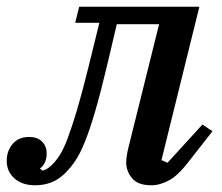

<svg xmlns="http://www.w3.org/2000/svg" viewBox="-44 -540 661 572"><path d="M61 12Q22 12 -1 -8.5Q-24 -29 -24 -61Q-24 -90 -6.5 -111Q11 -132 43 -132Q67 -132 81 -118.5Q95 -105 95 -83Q95 -53 75 -38L82 -32Q95 -33 112 -50Q124 -62 135 -79.5Q146 -97 158 -129Q170 -161 185 -211Q200 -261 219 -338L252 -472H180L192 -520H550L437 -63L455 -55L559 -169L589 -149L524 -66Q489 -19 461 -3.5Q433 12 407 12Q367 12 349.5 -9Q332 -30 332 -56Q332 -67 334.5 -81Q337 -95 340 -106L430 -468H304L275 -345Q255 -261 239 -206.5Q223 -152 208.5 -116.5Q194 -81 180 -60.5Q166 -40 151 -25Q131 -5 108.5 3.5Q86 12 61 12Z"/></svg>

Font: IBM Plex Serif Medm
Style: Italic
Weight: 500
Italic angle: -14°
Designer: Mike Abbink, Paul van der Laan, Pieter van Rosmalen
Foundry: Bold Monday
Version: Version 3.001